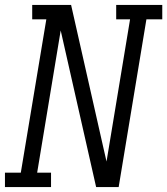

<svg xmlns="http://www.w3.org/2000/svg" viewBox="-33 -755 675 775"><path d="M-13 0V-58H51L154 -677H97V-735H254L384 -160L397 -103L492 -677H436V-735H622V-677H558L446 0H355L283 -318L212 -632L117 -58H173V0Z"/></svg>

Font: Iosevka Slab Light Extended
Style: Italic
Weight: 300
Width: 7
Italic angle: -9°
Monospace: yes
Designer: Belleve Invis
Foundry: Belleve Invis
Version: Version 11.1.0; ttfautohint (v1.8.3)